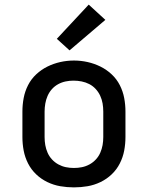

<svg xmlns="http://www.w3.org/2000/svg" viewBox="-20 -803 640 831"><path d="M300 8Q270 8 241 3Q212 -2 185 -15Q158 -28 136.5 -48.5Q115 -69 101.5 -95.5Q88 -122 82.5 -151Q77 -180 77 -210V-320Q77 -350 82.5 -379Q88 -408 101.5 -434.5Q115 -461 137 -481.5Q159 -502 185.5 -515Q212 -528 241 -534.5Q270 -541 300 -541Q330 -541 359 -534.5Q388 -528 414.5 -515Q441 -502 463 -481.5Q485 -461 498.5 -434.5Q512 -408 517.5 -379Q523 -350 523 -320V-210Q523 -180 517.5 -151Q512 -122 498.5 -95.5Q485 -69 463.5 -48.5Q442 -28 415 -15Q388 -2 359 3Q330 8 300 8ZM300 -76Q318 -76 335 -79.5Q352 -83 367.5 -91.5Q383 -100 395 -113Q407 -126 414 -142Q421 -158 424 -175Q427 -192 427 -210V-320Q427 -338 424 -355.5Q421 -373 413.5 -389Q406 -405 394 -418Q382 -431 366.5 -439Q351 -447 333.5 -450.5Q316 -454 298 -454Q281 -454 264 -450.5Q247 -447 231.5 -438.5Q216 -430 204.5 -417Q193 -404 186 -388Q179 -372 176 -354.5Q173 -337 173 -320V-210Q173 -192 176 -175Q179 -158 186 -142Q193 -126 205 -113Q217 -100 232.5 -91.5Q248 -83 265 -79.5Q282 -76 300 -76ZM281 -585 226 -635 364 -783 436 -717Z"/></svg>

Font: Iosevka Curly Medium Extended
Style: Regular
Weight: 500
Width: 7
Monospace: yes
Designer: Belleve Invis
Foundry: Belleve Invis
Version: Version 11.1.0; ttfautohint (v1.8.3)